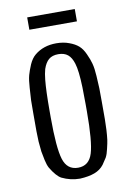

<svg xmlns="http://www.w3.org/2000/svg" viewBox="-85 -787 583 854"><g transform="rotate(-10 206.5 -360.5)"><path d="M314 -678.2H99.1V-733.9H314ZM51.8 -228V-276.9V-308.1Q51.8 -354 52.2 -367.7Q52.2 -368.7 55.7 -423.8Q57.6 -458 63.5 -480Q68.4 -498 80.1 -525.9Q91.8 -551.8 108.4 -565.4Q147.9 -598.1 206.1 -598.1Q238.3 -598.1 263.7 -588.4Q289.6 -579.1 305.4 -565.2Q321.3 -551.3 332.5 -525.9Q344.7 -499.5 349.6 -480Q355.5 -458 357.4 -423.8L360.4 -367.7Q360.8 -354 360.8 -308.1V-276.9V-228Q360.8 -210.9 359.4 -181.2Q357.9 -154.8 355.5 -135.7Q353.5 -121.6 347.2 -95.7Q342.3 -72.8 334.5 -58.6Q326.2 -44.9 315.4 -29.8Q299.3 -8.8 272.7 1.2Q246.1 11.2 206.5 13.2Q163.6 13.2 124.5 -5.9Q103 -17.6 78.1 -58.6Q70.3 -72.8 65.4 -95.7Q59.1 -126 57.6 -135.7Q55.7 -151.9 53.2 -181.2Q51.8 -210.9 51.8 -228ZM125 -308.1V-276.9Q125 -139.6 141.1 -87.9Q157.2 -36.1 206.5 -36.1Q255.9 -36.1 272 -87.9Q288.1 -139.6 288.1 -276.9V-308.1Q288.1 -343.3 287.1 -385.3Q284.7 -461.4 274.4 -493.7Q265.6 -522.5 249.5 -535.6Q233.4 -548.8 206.5 -548.8Q179.7 -548.8 163.8 -535.6Q147.9 -522.5 138.2 -493.7Q132.8 -474.6 129.9 -446.3Q125 -397.5 125 -308.1Z"/></g></svg>

Font: VL Oswald
Style: Light
Weight: 300
Designer: vernon adams
Foundry: vernon adams
Version: Version ; ttfautohint (v0.92.18-e454-dirty) -l 8 -r 50 -G 20